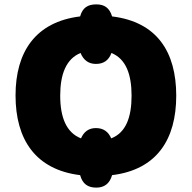

<svg xmlns="http://www.w3.org/2000/svg" viewBox="-20 -795 877 877"><path d="M420 62C456 62 481 44 492 5C697 -20 785 -159 785 -358C785 -558 697 -695 492 -720C480 -760 456 -775 420 -775C381 -775 357 -760 346 -720C142 -695 51 -558 51 -359C51 -158 142 -20 346 5C357 45 381 62 420 62ZM350 -163C283 -189 255 -259 255 -358C255 -456 282 -526 348 -553C361 -521 384 -503 418 -503C454 -503 477 -520 489 -553C555 -526 581 -456 581 -358C581 -259 555 -189 488 -163C475 -193 453 -210 418 -210C385 -210 363 -193 350 -163Z"/></svg>

Font: Noto Sans UI Black
Style: Regular
Weight: 900
Designer: Monotype Design Team
Foundry: Monotype Imaging Inc.
Version: Version 1.901